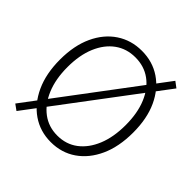

<svg xmlns="http://www.w3.org/2000/svg" viewBox="-198 -926 1123 1123"><g transform="rotate(45 363.0 -365.0)"><path d="M97 26 61 0 629 -756 665 -729ZM367 13Q279 13 210.5 -34Q142 -81 103 -166Q64 -251 64 -367Q64 -483 103 -567Q142 -651 210.5 -696.5Q279 -742 367 -742Q456 -742 524 -696Q592 -650 630.5 -566.5Q669 -483 669 -367Q669 -251 630.5 -166Q592 -81 524 -34Q456 13 367 13ZM367 -41Q440 -41 493.5 -81.5Q547 -122 577 -195Q607 -268 607 -367Q607 -466 577 -538Q547 -610 493.5 -649Q440 -688 367 -688Q295 -688 241 -649Q187 -610 156.5 -538Q126 -466 126 -367Q126 -268 156.5 -195Q187 -122 241 -81.5Q295 -41 367 -41Z"/></g></svg>

Font: Noto Sans JP Thin Light
Style: Regular
Weight: 300
Version: Version 2.004-H2;hotconv 1.0.118;makeotfexe 2.5.65603